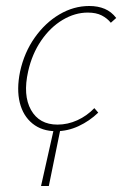

<svg xmlns="http://www.w3.org/2000/svg" viewBox="-20 -433 408 641"><path d="M117 188 161 -8H183L143 188ZM167 5Q120 5 88.5 -20.5Q57 -46 46 -90.5Q35 -135 47 -194Q61 -258 96 -307.5Q131 -357 178.5 -385Q226 -413 278 -413Q307 -413 329.5 -403.5Q352 -394 368 -373L350 -357Q338 -372 319.5 -381.5Q301 -391 273 -391Q230 -391 189 -366.5Q148 -342 117.5 -297.5Q87 -253 74 -195Q56 -115 83.5 -66Q111 -17 172 -17Q206 -17 238 -31.5Q270 -46 295 -72L308 -57Q279 -29 242.5 -12Q206 5 167 5Z"/></svg>

Font: Ysabeau Office Thin
Style: Italic
Weight: 250
Italic angle: -12°
Designer: Christian Thalmann (Catharsis Fonts)
Version: Version 2.001;gftools[0.9.30]; featfreeze: tnum,lnum,ss02